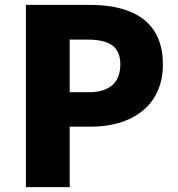

<svg xmlns="http://www.w3.org/2000/svg" viewBox="-20 -765 727 785"><path d="M86 0H265V-247H352C510 -247 646 -325 646 -502C646 -686 511 -745 348 -745H86ZM265 -388V-603H338C424 -603 472 -577 472 -502C472 -429 430 -388 343 -388Z"/></svg>

Font: ChiuKong Gothic MN Heavy
Style: Regular
Weight: 900
Designer: Ryoko NISHIZUKA 西塚涼子 (kana, bopomofo & ideographs); Paul D. Hunt (Latin, Greek & Cyrillic); Sandoll Communications 산돌커뮤니
Foundry: Adobe
Version: Version 1.300